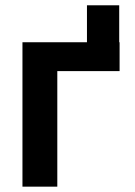

<svg xmlns="http://www.w3.org/2000/svg" viewBox="-20 -698 505 718"><path d="M305.2 -540V-678.2H425.8V-540ZM427.2 -540V-432.1H194.3V0H64V-540Z"/></svg>

Font: V-Inter
Style: SemiBold-600
Weight: 600
Designer: Rasmus Andersson
Foundry: rsms
Version: Version 4.000;git-4146feb